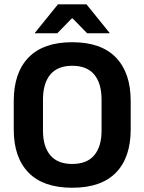

<svg xmlns="http://www.w3.org/2000/svg" viewBox="-20 -846 662 880"><path d="M311 14.5Q178.5 14.5 110.8 -54.8Q43 -124 43 -253V-383Q43 -512.5 110.8 -582.5Q178.5 -652.5 311 -652.5Q443.5 -652.5 511.2 -582.5Q579 -512.5 579 -383V-253Q579 -124 511.5 -54.8Q444 14.5 311 14.5ZM311 -94.5Q378.5 -94.5 412 -134.5Q445.5 -174.5 445.5 -247V-389Q445.5 -464 412 -504.2Q378.5 -544.5 311 -544.5Q244 -544.5 210.5 -504.2Q177 -464 177 -389V-247Q177 -174.5 210.5 -134.5Q244 -94.5 311 -94.5ZM245.5 -826H376.5L482 -695.5V-693.5H379.5L313 -761.5H309L242.5 -693.5H140V-695.5Z"/></svg>

Font: Anek Odia SemiBold
Style: Regular
Weight: 600
Version: Version 1.003